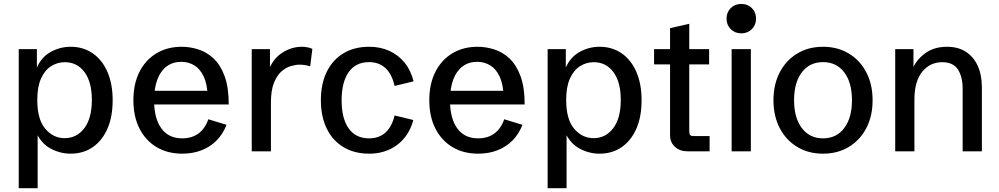

<svg xmlns="http://www.w3.org/2000/svg" viewBox="-20 -781 5155 991"><path d="M76.7 190.4V-527.3H170.4V-418.5L168 -426.3Q190.9 -483.9 239.7 -511.7Q288.6 -539.6 344.7 -539.6Q409.7 -539.6 458.5 -505.9Q507.3 -472.2 534.4 -410.2Q561.5 -348.1 561.5 -263.2Q561.5 -177.7 534.2 -116Q506.8 -54.2 458 -21Q409.2 12.2 344.2 12.2Q290.5 12.2 241.2 -14.2Q191.9 -40.5 165 -101.6L174.3 -105V190.4ZM313.5 -67.9Q376 -67.9 415 -119.1Q454.1 -170.4 454.1 -265.1Q454.1 -357.4 416.3 -408.7Q378.4 -460 314.5 -460Q275.9 -460 243.4 -439.2Q210.9 -418.5 191.7 -375.5Q172.4 -332.5 172.4 -265.1Q172.4 -165 213.6 -116.5Q254.9 -67.9 313.5 -67.9Z M920.9 12.2Q844.7 12.2 788.1 -21.7Q731.4 -55.7 700 -117.4Q668.5 -179.2 668.5 -263.7Q668.5 -348.1 699.7 -409.9Q731 -471.7 787.1 -505.6Q843.3 -539.6 918 -539.6Q960.4 -539.6 1003.4 -526.1Q1046.4 -512.7 1082 -479.5Q1117.7 -446.3 1139.2 -388.4Q1160.6 -330.6 1160.6 -241.7H732.4V-312.5H1073.7L1052.2 -283.2Q1049.8 -347.7 1031 -387Q1012.2 -426.3 982.2 -444.1Q952.1 -461.9 916 -461.9Q871.6 -461.9 840.1 -438.2Q808.6 -414.6 792 -370.1Q775.4 -325.7 775.4 -262.7Q775.4 -169.9 812.7 -118.4Q850.1 -66.9 920.4 -66.9Q970.2 -66.9 1004.4 -92Q1038.6 -117.2 1055.2 -165.5L1149.4 -136.7Q1130.4 -88.4 1097.2 -55.2Q1064 -22 1019 -4.9Q974.1 12.2 920.9 12.2Z M1279.3 0V-527.3H1373.5V-413.6L1370.1 -427.2Q1394 -482.9 1440.7 -511.2Q1487.3 -539.6 1537.1 -539.6Q1551.3 -539.6 1565.4 -537.1Q1579.6 -534.7 1592.3 -528.8L1581.1 -438.5Q1553.2 -447.3 1525.9 -447.3Q1507.3 -447.3 1482.2 -440.2Q1457 -433.1 1433.6 -413.1Q1410.2 -393.1 1394.3 -354.2Q1378.4 -315.4 1378.4 -252.4V0Z M1885.7 12.2Q1809.1 12.2 1752.9 -21.5Q1696.8 -55.2 1666.5 -117.2Q1636.2 -179.2 1636.2 -263.7Q1636.2 -348.6 1666.5 -410.4Q1696.8 -472.2 1752.7 -505.9Q1808.6 -539.6 1885.3 -539.6Q1942.9 -539.6 1989.3 -518.6Q2035.6 -497.6 2068.1 -457.8Q2100.6 -418 2114.7 -361.3L2016.6 -337.4Q2003.4 -397.5 1970 -429Q1936.5 -460.4 1885.3 -460.4Q1815.9 -460.4 1779.5 -408.4Q1743.2 -356.4 1743.2 -263.2Q1743.2 -169.9 1779.5 -118.4Q1815.9 -66.9 1885.3 -66.9Q1936 -66.9 1969.5 -96.9Q2002.9 -127 2016.6 -185.1L2113.3 -161.6Q2102.1 -119.1 2080.6 -86.9Q2059.1 -54.7 2029.5 -32.7Q2000 -10.7 1963.6 0.7Q1927.2 12.2 1885.7 12.2Z M2448.2 12.2Q2372.1 12.2 2315.4 -21.7Q2258.8 -55.7 2227.3 -117.4Q2195.8 -179.2 2195.8 -263.7Q2195.8 -348.1 2227.1 -409.9Q2258.3 -471.7 2314.5 -505.6Q2370.6 -539.6 2445.3 -539.6Q2487.8 -539.6 2530.8 -526.1Q2573.7 -512.7 2609.4 -479.5Q2645 -446.3 2666.5 -388.4Q2688 -330.6 2688 -241.7H2259.8V-312.5H2601.1L2579.6 -283.2Q2577.1 -347.7 2558.3 -387Q2539.6 -426.3 2509.5 -444.1Q2479.5 -461.9 2443.4 -461.9Q2398.9 -461.9 2367.4 -438.2Q2335.9 -414.6 2319.3 -370.1Q2302.7 -325.7 2302.7 -262.7Q2302.7 -169.9 2340.1 -118.4Q2377.4 -66.9 2447.8 -66.9Q2497.6 -66.9 2531.7 -92Q2565.9 -117.2 2582.5 -165.5L2676.8 -136.7Q2657.7 -88.4 2624.5 -55.2Q2591.3 -22 2546.4 -4.9Q2501.5 12.2 2448.2 12.2Z M2806.6 190.4V-527.3H2900.4V-418.5L2897.9 -426.3Q2920.9 -483.9 2969.7 -511.7Q3018.6 -539.6 3074.7 -539.6Q3139.6 -539.6 3188.5 -505.9Q3237.3 -472.2 3264.4 -410.2Q3291.5 -348.1 3291.5 -263.2Q3291.5 -177.7 3264.2 -116Q3236.8 -54.2 3188 -21Q3139.2 12.2 3074.2 12.2Q3020.5 12.2 2971.2 -14.2Q2921.9 -40.5 2895 -101.6L2904.3 -105V190.4ZM3043.5 -67.9Q3106 -67.9 3145 -119.1Q3184.1 -170.4 3184.1 -265.1Q3184.1 -357.4 3146.2 -408.7Q3108.4 -460 3044.4 -460Q3005.9 -460 2973.4 -439.2Q2940.9 -418.5 2921.6 -375.5Q2902.3 -332.5 2902.3 -265.1Q2902.3 -165 2943.6 -116.5Q2984.9 -67.9 3043.5 -67.9Z M3528.3 0Q3489.3 0 3463.9 -22.9Q3438.5 -45.9 3438.5 -83.5V-448.7H3356V-527.3H3438.5V-635.7L3537.6 -658.2V-527.3H3640.1V-448.7H3537.6V-105.5Q3537.6 -89.4 3542.2 -84Q3546.9 -78.6 3562 -78.6H3642.6V0Z M3756.3 0V-527.3H3855.5V0ZM3806.2 -608.9Q3773.4 -608.9 3751.7 -630.6Q3730 -652.3 3730 -684.6Q3730 -717.8 3751.7 -739.3Q3773.4 -760.7 3806.2 -760.7Q3838.9 -760.7 3860.6 -739.3Q3882.3 -717.8 3882.3 -684.6Q3882.3 -652.3 3860.6 -630.6Q3838.9 -608.9 3806.2 -608.9Z M4228 12.2Q4152.3 12.2 4094.5 -22.9Q4036.6 -58.1 4004.4 -120.1Q3972.2 -182.1 3972.2 -263.7Q3972.2 -345.2 4004.4 -407.2Q4036.6 -469.2 4094.5 -504.4Q4152.3 -539.6 4228 -539.6Q4303.7 -539.6 4361.6 -504.4Q4419.4 -469.2 4451.7 -407.2Q4483.9 -345.2 4483.9 -263.7Q4483.9 -182.1 4451.7 -120.1Q4419.4 -58.1 4361.6 -22.9Q4303.7 12.2 4228 12.2ZM4228 -66.9Q4297.4 -66.9 4337.4 -119.9Q4377.4 -172.9 4377.4 -263.7Q4377.4 -355 4337.4 -407.7Q4297.4 -460.4 4228 -460.4Q4158.7 -460.4 4118.7 -407.7Q4078.6 -355 4078.6 -263.7Q4078.6 -172.9 4118.7 -119.9Q4158.7 -66.9 4228 -66.9Z M4600.6 0V-527.3H4694.8V-407.7L4691.4 -429.2Q4713.4 -476.6 4758.3 -508.1Q4803.2 -539.6 4867.7 -539.6Q4925.3 -539.6 4965.3 -513.7Q5005.4 -487.8 5026.6 -440.9Q5047.9 -394 5047.9 -329.1V0H4948.7V-321.8Q4948.7 -384.8 4924.3 -422.4Q4899.9 -460 4842.8 -460Q4780.3 -460 4740 -410.6Q4699.7 -361.3 4699.7 -266.6V0Z"/></svg>

Font: Schibsted Grotesk Medium
Style: Regular
Weight: 500
Designer: Bakken & Baeck AS, Henrik Kongsvoll
Foundry: Schibsted ASA
Version: Version 1.100;gftools[0.9.25]